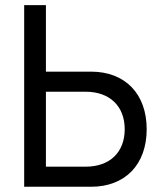

<svg xmlns="http://www.w3.org/2000/svg" viewBox="-20 -713 626 733"><path d="M72.3 0H327.6C458 0 540 -85 540 -219.7C540 -354.5 458 -439.5 327.6 -439.5H155.3V-693.4H72.3ZM155.3 -76.7V-362.8H307.1C398.9 -362.8 456.1 -307.6 456.1 -219.7C456.1 -131.3 398.9 -76.7 307.1 -76.7Z"/></svg>

Font: Cascadia Code SemiLight
Style: Regular
Weight: 350
Monospace: yes
Designer: Aaron Bell
Foundry: Saja Typeworks
Version: Version 2404.023